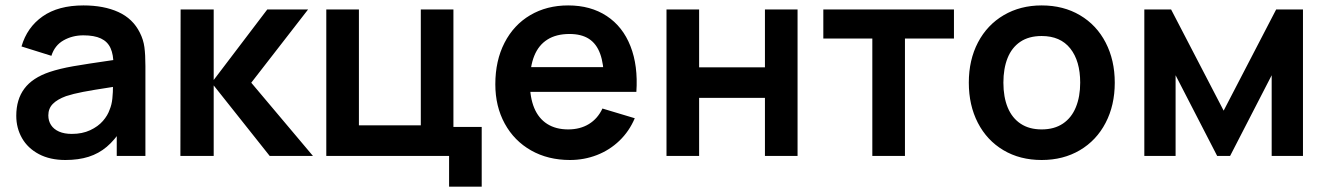

<svg xmlns="http://www.w3.org/2000/svg" viewBox="-20 -575 4894 708"><path d="M221.2 15Q164.4 15 123.4 -6.7Q82.4 -28.4 61.2 -65.6Q40 -102.8 40 -148Q40 -208.2 69.8 -248.1Q99.5 -288.1 162.8 -309.5Q199.7 -321.9 249.8 -330.7Q299.9 -339.4 392.2 -352.7Q404.6 -354.6 417.2 -356.2Q429.8 -357.9 441.7 -359.8L398.3 -335.7Q398.6 -373.6 387.6 -397.6Q376.7 -421.6 352.2 -433.1Q327.7 -444.7 287.3 -444.7Q247.2 -444.7 214.5 -426.3Q181.8 -407.9 169.5 -369.2L59.3 -403.7Q79.8 -474.4 137.4 -514.7Q195 -555 287.7 -555Q362.9 -555 416.5 -530.6Q470.1 -506.2 495.7 -454.5Q508.8 -428.8 512.5 -401Q516.2 -373.2 516.2 -331.3V0H410.5V-117.2L428 -97.8Q403.1 -58.6 373.7 -33.7Q344.3 -8.8 306.9 3.1Q269.5 15 221.2 15ZM245 -81.2Q283.4 -81.2 312.6 -94.9Q341.8 -108.6 359.5 -129Q377.2 -149.4 384.3 -170.7Q391.9 -188.3 394.3 -211.4Q396.7 -234.4 396.7 -261.5V-271.7L433.7 -260.5L390 -253.4Q322.3 -243.1 286 -236.1Q249.7 -229.1 223.5 -220.5Q191.2 -208.6 174.7 -191.8Q158.2 -174.9 158.2 -149.5Q158.2 -129.3 168.2 -113.9Q178.2 -98.5 197.6 -89.8Q217.1 -81.2 245 -81.2Z M645.2 0 646 -540H768V-280L965.5 -540H1116L906.5 -270L1134 0H974.5L768 -260V0Z M1636 113.3V0H1183.2V-540H1303.5V-112.8H1531.7V-540H1652V-107H1756.3V113.3Z M2081.8 15Q2000.8 15 1938.4 -20.3Q1876 -55.7 1841.2 -119.3Q1806.5 -182.9 1806.5 -264.2Q1806.5 -351.3 1840.4 -417.2Q1874.3 -483.2 1935.2 -519.1Q1996.2 -555 2075.2 -555Q2158 -555 2217.2 -516Q2276.4 -477.1 2304.8 -404.9Q2333.2 -332.8 2326.6 -236.3H2207V-280.3Q2206.7 -339.5 2193.1 -376.6Q2179.6 -413.7 2151.8 -431.7Q2123.9 -449.7 2080.2 -449.7Q2031.2 -449.7 1998.7 -429.2Q1966.1 -408.8 1950 -368.9Q1934 -329 1934 -270Q1934 -215.2 1950 -176.7Q1966.1 -138.2 1997.8 -118Q2029.6 -97.8 2075.2 -97.8Q2119.2 -97.8 2151.6 -117.6Q2184 -137.4 2201.5 -174.8L2320.7 -139Q2300.3 -90.9 2264.2 -56.2Q2228 -21.4 2181 -3.2Q2133.9 15 2081.8 15ZM1896 -236.3V-327.5H2267.7V-236.3Z M2437.7 0V-540H2558V-326.8H2800.7V-540H2921V0H2800.7V-214H2558V0Z M3196.7 0V-433H3016V-540H3497.7V-433H3317V0Z M3821.2 15Q3741 15 3680.1 -21.2Q3619.2 -57.4 3585.8 -122.2Q3552.5 -186.9 3552.5 -270.2Q3552.5 -353.9 3586.3 -418.6Q3620.2 -483.2 3681.3 -519.1Q3742.5 -555 3821.2 -555Q3901.4 -555 3962.5 -518.8Q4023.7 -482.7 4057.2 -417.8Q4090.7 -353 4090.7 -270.2Q4090.7 -186.7 4056.9 -122Q4023.2 -57.2 3962 -21.1Q3900.8 15 3821.2 15ZM3821.2 -97.8Q3867.7 -97.8 3899.6 -119.3Q3931.5 -140.8 3947.3 -179.8Q3963.2 -218.8 3963.2 -270.2Q3963.2 -350.2 3926.7 -396.2Q3890.2 -442.2 3821.2 -442.2Q3773.8 -442.2 3742.2 -420.8Q3710.8 -399.5 3695.4 -360.9Q3680 -322.2 3680 -270.2Q3680 -217 3696.1 -178.2Q3712.2 -139.5 3743.8 -118.7Q3775.2 -97.8 3821.2 -97.8Z M4199.7 0V-540H4298.5L4492.2 -167L4685.8 -540H4784.7V0H4669.3V-297.5L4516 0H4468.3L4315 -297.5V0Z"/></svg>

Font: Manrope
Style: Regular
Weight: 400
Designer: Mikhail Sharanda
Foundry: Mikhail Sharanda
Version: Version 4.503